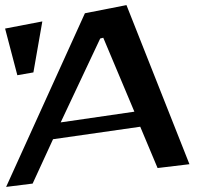

<svg xmlns="http://www.w3.org/2000/svg" viewBox="-126 -690 798 753"><path d="M617 -46 370 -670 207 -638 -102 43 2 30 82 -144 424 -193 492 -31ZM401 -252 112 -210 267 -539 279 -542ZM5 -406 40 -606 -106 -578 -58 -395Z"/></svg>

Font: Gamestation Warped
Style: Regular
Weight: 400
Designer: Jonas Hecksher
Foundry: Jonas Hecksher, Playtypeª, e-types AS
Version: Version 1.003